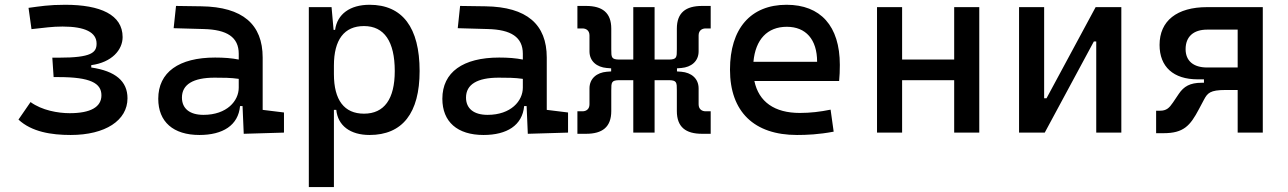

<svg xmlns="http://www.w3.org/2000/svg" viewBox="-20 -547 5313 792"><path d="M271.5 9.8C414.6 9.8 505.9 -50.3 505.9 -141.6C505.9 -211.9 456.5 -253.9 356.4 -268.6V-278.3C441.4 -289.6 485.8 -341.3 485.8 -394C485.8 -486.3 394 -527.3 249 -527.3C180.7 -527.3 146 -521 97.7 -514.6L109.9 -426.8C166 -432.6 193.4 -437.5 238.3 -437.5C330.6 -437.5 378.4 -413.6 378.4 -367.2C378.4 -330.1 357.4 -309.1 223.1 -309.1H195.8L201.2 -229H221.7C352.5 -229 398.4 -204.1 398.4 -153.8C398.4 -105.5 353.5 -80.1 267.6 -80.1C219.2 -80.1 152.8 -91.8 106 -126L56.2 -53.7C110.8 -2.9 191.9 9.8 271.5 9.8Z M985.4 4.9 1151.4 0V-83L1063.5 -93.8V-309.6C1063.5 -446.3 981.4 -518.6 810.5 -521L706.1 -522.5L696.3 -430.7L820.3 -427.2C916 -424.8 964.8 -394 964.8 -325.2V-301.3C936.5 -307.1 904.3 -309.6 867.2 -309.6C717.8 -309.6 632.8 -249 632.8 -139.6C632.8 -44.4 694.8 9.8 802.7 9.8C898.9 9.8 962.9 -29.8 970.2 -109.4H980.5ZM964.8 -221.7V-185.5C964.8 -130.9 916 -73.2 819.3 -73.2C762.7 -73.2 730.5 -99.1 730.5 -144.5C730.5 -198.7 776.9 -226.6 865.2 -226.6C898.9 -226.6 931.6 -226.6 964.8 -221.7Z M1253.9 224.6H1357.4V-93.8H1367.2C1373.5 -28.8 1424.8 9.8 1504.4 9.8C1640.1 9.8 1710.9 -80.6 1710.9 -253.9C1710.9 -433.6 1640.1 -527.3 1504.4 -527.3C1423.8 -527.3 1371.1 -488.8 1362.3 -423.8H1356L1347.7 -517.6H1253.9ZM1357.4 -241.2V-276.4C1357.4 -383.3 1399.9 -439.5 1481.4 -439.5C1564.9 -439.5 1608.4 -376 1608.4 -253.9C1608.4 -138.2 1564.9 -78.1 1481.4 -78.1C1399.9 -78.1 1357.4 -134.3 1357.4 -241.2Z M2157.2 4.9 2323.2 0V-83L2235.4 -93.8V-309.6C2235.4 -446.3 2153.3 -518.6 1982.4 -521L1877.9 -522.5L1868.2 -430.7L1992.2 -427.2C2087.9 -424.8 2136.7 -394 2136.7 -325.2V-301.3C2108.4 -307.1 2076.2 -309.6 2039.1 -309.6C1889.6 -309.6 1804.7 -249 1804.7 -139.6C1804.7 -44.4 1866.7 9.8 1974.6 9.8C2070.8 9.8 2134.8 -29.8 2142.1 -109.4H2152.3ZM2136.7 -221.7V-185.5C2136.7 -130.9 2087.9 -73.2 1991.2 -73.2C1934.6 -73.2 1902.3 -99.1 1902.3 -144.5C1902.3 -198.7 1948.7 -226.6 2037.1 -226.6C2070.8 -226.6 2103.5 -226.6 2136.7 -221.7Z M2361.8 4.9H2397.5C2464.8 4.9 2501.5 -22.9 2501.5 -88.9V-171.9C2501.5 -172.4 2501.5 -172.9 2501.5 -173.3C2501.5 -207.5 2501.5 -216.3 2536.1 -216.3H2592.3V0H2680.2V-216.3H2737.3C2772 -216.3 2772 -207.5 2772 -173.3C2772 -172.9 2772 -172.4 2772 -171.9V-88.9C2772 -22.9 2808.6 4.9 2876 4.9H2911.6V-87.9H2890.6C2876 -87.9 2861.8 -96.2 2861.8 -116.7V-182.1C2861.8 -224.1 2830.6 -247.6 2791 -251L2772.5 -252.4V-265.1L2791 -266.6C2830.6 -270 2861.8 -293.5 2861.8 -335.4V-400.9C2861.8 -421.4 2876 -429.7 2890.6 -429.7H2911.6V-522.5H2876C2808.6 -522.5 2772 -494.6 2772 -428.7V-345.7C2772 -345.2 2772 -344.7 2772 -344.2C2772 -310.1 2772 -301.3 2737.3 -301.3H2680.2V-517.6H2592.3V-301.3H2536.1C2501.5 -301.3 2501.5 -310.1 2501.5 -344.2C2501.5 -344.7 2501.5 -345.2 2501.5 -345.7V-428.7C2501.5 -494.6 2464.8 -522.5 2397.5 -522.5H2361.8V-429.7H2382.8C2397.5 -429.7 2411.6 -421.4 2411.6 -400.9V-335.4C2411.6 -293.5 2442.9 -270 2482.4 -266.6L2501 -265.1V-252.4L2482.4 -251C2442.9 -247.6 2411.6 -224.1 2411.6 -182.1V-116.7C2411.6 -96.2 2397.5 -87.9 2382.8 -87.9H2361.8Z M3267.6 9.8C3306.6 9.8 3357.4 7.8 3418.9 -3.9L3406.2 -94.7C3363.3 -85.9 3322.3 -81.1 3279.3 -81.1C3175.3 -81.1 3109.9 -126.5 3091.8 -212.9H3441.4C3443.4 -233.4 3444.3 -254.9 3444.3 -279.3C3444.3 -440.4 3364.3 -527.3 3224.6 -527.3C3076.2 -527.3 2991.2 -428.7 2991.2 -259.8C2991.2 -85.9 3090.8 9.8 3267.6 9.8ZM3087.9 -292C3096.2 -384.3 3145.5 -436.5 3225.6 -436.5C3303.7 -436.5 3350.6 -384.8 3350.6 -292Z M3916 0H4019.5V-517.6H3916V-301.3H3701.2V-517.6H3597.7V0H3701.2V-216.3H3916Z M4183.6 0H4289.6L4492.2 -376H4502V0H4605.5V-517.6H4499.5L4296.9 -141.6H4287.1V-517.6H4183.6Z M4920.4 -219.7H4946.3V-205.6H4936.5C4888.7 -205.6 4863.3 -190.4 4842.8 -160.2L4818.4 -124C4803.2 -101.6 4791.5 -90.3 4765.1 -90.3H4749V2.4H4779.8C4862.8 2.4 4889.6 -28.8 4925.3 -96.2L4946.3 -135.7C4960.9 -163.1 4971.7 -175.8 5035.2 -175.8H5085.4V0H5189V-517.6H4959.5C4834.5 -517.6 4763.2 -460.9 4763.2 -361.8C4763.2 -271.5 4820.3 -219.7 4920.4 -219.7ZM5085.4 -268.6H4959.5C4902.8 -268.6 4870.6 -295.9 4870.6 -344.2C4870.6 -395.5 4902.8 -424.8 4959.5 -424.8H5085.4Z"/></svg>

Font: Cascadia Code PL
Style: Regular
Weight: 400
Monospace: yes
Designer: Aaron Bell
Foundry: Saja Typeworks
Version: Version 2404.023